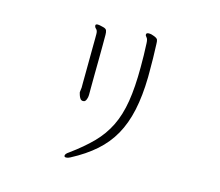

<svg xmlns="http://www.w3.org/2000/svg" viewBox="-109 -859 1218 1065"><g transform="rotate(15 500.0 -326.0)"><path d="M678 -482Q676 -374 658 -291Q640 -208 604.5 -145Q569 -82 513 -32.5Q457 17 377 59Q364 66 354 66Q343 66 343 58Q343 47 363 34Q436 -19 486 -70Q536 -121 566.5 -183Q597 -245 610.5 -327.5Q624 -410 624 -525Q624 -557 623.5 -593Q623 -629 621 -663Q620 -686 612.5 -693.5Q605 -701 605 -708Q605 -709 605.5 -710Q606 -711 606 -712Q608 -718 620 -718Q635 -718 651 -711Q669 -704 672 -695.5Q675 -687 675 -671Q677 -632 677.5 -591Q678 -550 678 -513ZM334 -306Q334 -312 335.5 -318.5Q337 -325 337 -331Q337 -336 337 -359Q337 -382 337.5 -415.5Q338 -449 338 -486Q338 -523 338.5 -556.5Q339 -590 339 -612.5Q339 -635 339 -639Q339 -659 330 -666.5Q321 -674 321 -684V-686Q323 -692 333 -692Q340 -692 349 -690Q358 -688 366 -686Q382 -682 385.5 -672.5Q389 -663 389 -648V-633Q389 -624 389 -590Q389 -556 388.5 -510.5Q388 -465 387.5 -420Q387 -375 387 -342Q387 -309 387 -302Q387 -289 382 -276.5Q377 -264 370 -262Q368 -261 363 -261Q353 -261 347 -269.5Q341 -278 338 -288Q335 -298 334 -302Z"/></g></svg>

Font: Moon Stars Kai T Light
Style: Regular
Weight: 300
Designer: GuiWonder
Version: Version 1.101